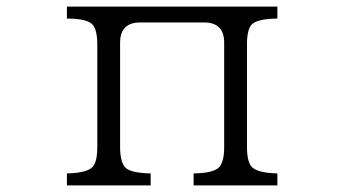

<svg xmlns="http://www.w3.org/2000/svg" viewBox="-20 -560 1040 580"><path d="M182.1 -540H817.9V-503.9Q757.3 -503.4 740.2 -485.8Q726.1 -470.7 726.1 -425.3V-116.2Q726.1 -68.4 742.2 -54.2Q760.7 -37.6 817.9 -36.1V0H564.9V-36.1Q626.5 -37.1 642.6 -55.7Q657.2 -71.8 657.2 -116.2V-431.2Q657.2 -492.2 596.2 -492.2H403.8Q342.8 -492.2 342.8 -431.2V-116.2Q342.8 -68.4 360.4 -52.2Q377 -37.6 435.1 -36.1V0H182.1V-36.1Q242.7 -37.6 259.8 -55.7Q273.9 -70.8 273.9 -116.2V-425.3Q273.9 -474.6 256.3 -488.8Q237.3 -503.9 182.1 -503.9Z"/></svg>

Font: BIZ UDMincho
Style: Regular
Weight: 400
Monospace: yes
Designer: TypeBank Co., Ltd.
Foundry: Morisawa Inc.
Version: Version 1.06